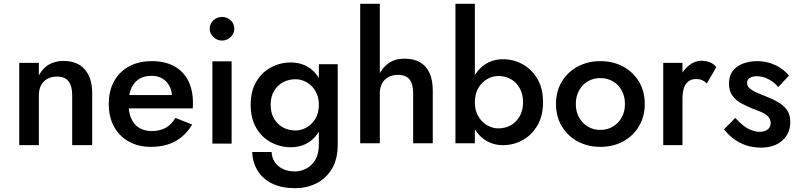

<svg xmlns="http://www.w3.org/2000/svg" viewBox="-20 -776 4184 1008"><path d="M359 -277V-14H464V-289Q464 -366 425.5 -411Q387 -456 313 -456Q269 -456 236.5 -437Q204 -418 184 -380V-446H81V-14H184V-277Q184 -306 195.5 -328Q207 -350 228.5 -362Q250 -374 280 -374Q320 -374 339.5 -349.5Q359 -325 359 -277Z M772 -5Q847 -5 900.5 -34.5Q954 -64 989 -122L901 -157Q881 -122 850 -105Q819 -88 777 -88Q737 -88 710 -105Q683 -122 668.5 -155Q654 -188 655 -234Q655 -281 669.5 -313Q684 -345 710.5 -361.5Q737 -378 776 -378Q808 -378 832 -364Q856 -350 869.5 -324.5Q883 -299 883 -265Q883 -258 879.5 -248.5Q876 -239 873 -234L904 -277H612V-207H992Q992 -210 992.5 -218.5Q993 -227 993 -235Q993 -304 967.5 -353.5Q942 -403 893.5 -429Q845 -455 777 -455Q708 -455 657.5 -427.5Q607 -400 579 -349.5Q551 -299 551 -230Q551 -162 578.5 -111.5Q606 -61 656 -33Q706 -5 772 -5Z M1081 -625Q1081 -600 1100.5 -581.5Q1120 -563 1145 -563Q1172 -563 1191 -581.5Q1210 -600 1210 -625Q1210 -652 1191 -669.5Q1172 -687 1145 -687Q1120 -687 1100.5 -669.5Q1081 -652 1081 -625ZM1095 -454V-22H1196V-454Z M1304 22Q1306 78 1333.5 121.5Q1361 165 1410.5 188.5Q1460 212 1530 212Q1589 212 1639.5 187.5Q1690 163 1721.5 112Q1753 61 1753 -17V-439H1654V-17Q1654 32 1635.5 63Q1617 94 1588 109Q1559 124 1528 124Q1491 124 1464 110.5Q1437 97 1422 74Q1407 51 1406 22ZM1296 -226Q1296 -155 1325 -105Q1354 -55 1402.5 -29Q1451 -3 1506 -3Q1561 -3 1601.5 -29.5Q1642 -56 1666 -106Q1690 -156 1690 -226Q1690 -296 1666 -345.5Q1642 -395 1601.5 -421.5Q1561 -448 1506 -448Q1451 -448 1402.5 -422Q1354 -396 1325 -346.5Q1296 -297 1296 -226ZM1401 -226Q1401 -269 1419 -299Q1437 -329 1466.5 -344.5Q1496 -360 1531 -360Q1553 -360 1574.5 -351.5Q1596 -343 1614 -326Q1632 -309 1643 -284Q1654 -259 1654 -226Q1654 -182 1635.5 -152Q1617 -122 1589 -106.5Q1561 -91 1531 -91Q1496 -91 1466.5 -106.5Q1437 -122 1419 -152.5Q1401 -183 1401 -226Z M1974 -756H1871V-24H1974ZM2149 -287V-24H2252V-301Q2252 -356 2235 -393Q2218 -430 2185 -449Q2152 -468 2103 -468Q2054 -468 2020 -444Q1986 -420 1967.5 -379Q1949 -338 1949 -287H1974Q1974 -316 1985.5 -337.5Q1997 -359 2018.5 -371Q2040 -383 2069 -383Q2111 -383 2130 -359Q2149 -335 2149 -287Z M2473 -756H2371V-24H2473ZM2831 -239Q2831 -311 2802 -361Q2773 -411 2725 -438Q2677 -465 2621 -465Q2567 -465 2526 -437.5Q2485 -410 2461 -360Q2437 -310 2437 -239Q2437 -170 2461 -119.5Q2485 -69 2526 -41.5Q2567 -14 2621 -14Q2677 -14 2725 -41Q2773 -68 2802 -118.5Q2831 -169 2831 -239ZM2726 -239Q2726 -196 2708 -165Q2690 -134 2661 -118Q2632 -102 2596 -102Q2566 -102 2538 -118Q2510 -134 2491.5 -164.5Q2473 -195 2473 -239Q2473 -284 2491.5 -314.5Q2510 -345 2538 -361Q2566 -377 2596 -377Q2632 -377 2661 -361Q2690 -345 2708 -314Q2726 -283 2726 -239Z M2899 -230Q2899 -164 2929.5 -113Q2960 -62 3013 -33.5Q3066 -5 3132 -5Q3199 -5 3251.5 -33.5Q3304 -62 3334.5 -113Q3365 -164 3365 -230Q3365 -297 3334.5 -347.5Q3304 -398 3251.5 -426.5Q3199 -455 3132 -455Q3066 -455 3013 -426.5Q2960 -398 2929.5 -347.5Q2899 -297 2899 -230ZM3003 -230Q3003 -270 3020 -301Q3037 -332 3066 -349Q3095 -366 3132 -366Q3169 -366 3198 -349Q3227 -332 3244 -301Q3261 -270 3261 -230Q3261 -190 3244 -159.5Q3227 -129 3198 -111.5Q3169 -94 3132 -94Q3095 -94 3066 -111.5Q3037 -129 3020 -159.5Q3003 -190 3003 -230Z M3563 -446H3462V-14H3563ZM3691 -338 3741 -424Q3726 -442 3705.5 -449.5Q3685 -457 3661 -457Q3628 -457 3597.5 -433Q3567 -409 3548 -369Q3529 -329 3529 -277L3563 -258Q3563 -289 3570 -312Q3577 -335 3593 -348Q3609 -361 3634 -361Q3653 -361 3665.5 -355.5Q3678 -350 3691 -338Z M3840 -157 3781 -97Q3800 -72 3828 -50Q3856 -28 3893 -14.5Q3930 -1 3975 -1Q4045 -1 4087 -38Q4129 -75 4129 -136Q4129 -175 4111 -199.5Q4093 -224 4063 -241Q4033 -258 3996 -272Q3970 -282 3949 -291.5Q3928 -301 3915 -313Q3902 -325 3902 -340Q3902 -358 3916.5 -367Q3931 -376 3953 -376Q3985 -376 4015 -360Q4045 -344 4066 -319L4122 -379Q4104 -401 4079 -418Q4054 -435 4022.5 -445Q3991 -455 3955 -455Q3916 -455 3881.5 -442.5Q3847 -430 3827 -403.5Q3807 -377 3807 -338Q3807 -299 3825 -274Q3843 -249 3872 -233.5Q3901 -218 3930 -206Q3959 -196 3980.5 -186Q4002 -176 4014 -162.5Q4026 -149 4026 -130Q4026 -109 4010.5 -96.5Q3995 -84 3968 -84Q3947 -84 3925 -92.5Q3903 -101 3882.5 -117Q3862 -133 3840 -157Z"/></svg>

Font: SpinnyJost
Style: Regular
Weight: 500
Version: Version 3.710